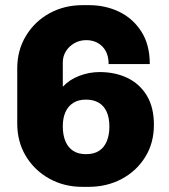

<svg xmlns="http://www.w3.org/2000/svg" viewBox="-20 -716 655 746"><path d="M300 10Q229 10 171.5 -22Q114 -54 80.5 -109.5Q47 -165 47 -236V-450Q47 -521 81 -577Q115 -633 172.5 -664.5Q230 -696 301 -696H325Q390 -696 443.5 -670Q497 -644 529.5 -593Q562 -542 562 -467H402Q402 -511 377.5 -535.5Q353 -560 315 -560Q290 -560 269.5 -548.5Q249 -537 236.5 -517.5Q224 -498 224 -473V-379Q250 -407 288.5 -421.5Q327 -436 367 -436Q428 -436 475.5 -413Q523 -390 550.5 -344.5Q578 -299 578 -231Q578 -160 544 -105.5Q510 -51 452.5 -20.5Q395 10 324 10ZM314 -117Q345 -117 365 -130Q385 -143 395 -167.5Q405 -192 405 -224Q405 -258 394.5 -281.5Q384 -305 363.5 -317Q343 -329 314 -329Q285 -329 265 -316.5Q245 -304 234.5 -281Q224 -258 224 -225Q224 -191 234.5 -166.5Q245 -142 265 -129.5Q285 -117 314 -117Z"/></svg>

Font: Chivo Medium ExtraBold
Style: Regular
Weight: 800
Version: Version 2.002